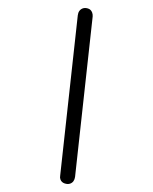

<svg xmlns="http://www.w3.org/2000/svg" viewBox="-168 -892 890 1116"><g transform="rotate(-20 276.5 -334.0)"><path d="M68 132Q53 132 38 120Q23 108 23 90Q23 79 29 69L444 -772Q451 -786 461.5 -793Q472 -800 485 -800Q499 -800 513.5 -789Q528 -778 528 -758Q528 -747 523 -736L108 105Q101 118 91 125Q81 132 68 132Z"/></g></svg>

Font: Quicksand Light SemiBold
Style: Regular
Weight: 600
Version: Version 3.004